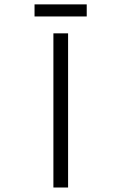

<svg xmlns="http://www.w3.org/2000/svg" viewBox="-20 -834 540 855"><path d="M217.8 1H283.2V-685.5H217.8ZM133.8 -814.5V-760.7H366.2V-814.5Z"/></svg>

Font: DotumChe
Style: Regular
Weight: 400
Monospace: yes
Version: Version 2.21